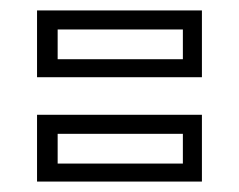

<svg xmlns="http://www.w3.org/2000/svg" viewBox="-20 -486 458 368"><path d="M51 -138V-266H367V-138ZM90.5 -172.5H330.5V-229.5H90.5ZM51 -338V-466H367V-338ZM90.5 -372.5H330.5V-429.5H90.5Z"/></svg>

Font: Tourney Thin
Style: Regular
Weight: 400
Version: Version 1.015